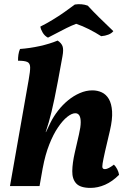

<svg xmlns="http://www.w3.org/2000/svg" viewBox="-20 -908 627 937"><path d="M28.7 0 120.1 -519.4Q127.6 -560.6 127.1 -580.1Q126.6 -599.6 113.3 -605.6Q100.1 -611.7 68.1 -611.7Q67.6 -625.9 69.9 -641.3Q72.2 -656.8 77.7 -669Q124.9 -672.4 173.9 -683.1Q222.8 -693.9 261.3 -710Q279.4 -698.2 285.2 -682.4Q291 -666.7 284.9 -633.5Q271.9 -563 262.7 -512.5Q253.4 -462 245.6 -425.7Q237.9 -389.5 231.4 -362.2Q224.9 -335 218 -311.6Q211 -288.3 203.1 -263.6L219.5 -263.1L173 0ZM430.8 -467Q455.7 -467 476.8 -457.2Q498 -447.3 511.2 -424.8Q524.5 -402.2 527 -364.2Q529.4 -326.2 516.5 -270.8L492.7 -169.2Q483.7 -128.9 480.8 -110.7Q477.8 -92.5 481.1 -87.5Q484.4 -82.5 491.8 -82.5Q500.2 -82.5 511.8 -88.6Q523.3 -94.7 535.8 -104.6Q544.9 -96.1 552 -82.3Q559.1 -68.5 561.1 -54.9Q528.1 -21.9 492.8 -6.5Q457.5 9 421.6 9Q372.1 9 352.1 -12.6Q332.1 -34.2 332.7 -73Q333.3 -111.9 344.8 -162.4L365.6 -253.2Q373.9 -288.6 373.9 -311.2Q373.9 -333.7 367.2 -344.5Q360.5 -355.4 347.4 -355.4Q330.5 -355.4 308.4 -337.9Q286.3 -320.5 263.2 -286.5Q240 -252.6 220.4 -202.8Q200.7 -153 188.7 -88.2L185.4 -223.7L227.1 -311Q241.7 -340.2 263.5 -368.2Q285.3 -396.3 312.3 -418.5Q339.4 -440.7 369.8 -453.8Q400.1 -467 430.8 -467ZM214.1 -724.3Q198.2 -732.3 188.4 -748.7Q178.6 -765.2 177 -778.3Q206.1 -792.7 236.2 -811Q266.4 -829.3 294.3 -848.9Q322.2 -868.4 345.2 -885.9Q360.9 -888.4 377.2 -887.2Q393.5 -885.9 408.3 -880.4Q434.4 -851.9 465 -821.8Q495.7 -791.7 533.1 -756Q524.9 -745.4 509 -739.1Q493.2 -732.9 473.8 -731.4Q445.8 -749.4 414.2 -765.4Q382.7 -781.4 351.7 -791.8Q329.3 -783.3 304.4 -771Q279.6 -758.7 256.3 -746.2Q233 -733.6 214.1 -724.3Z"/></svg>

Font: Vollkorn
Style: Italic
Weight: 400
Italic angle: -11°
Designer: Friedrich Althausen
Foundry: Friedrich Althausen
Version: Version 5.001